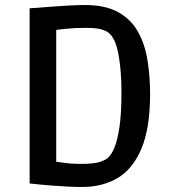

<svg xmlns="http://www.w3.org/2000/svg" viewBox="-20 -731 684 765"><path d="M308 14Q283 14 251 12.5Q219 11 187.5 8.5Q156 6 131.5 3.5Q107 1 98 0V-698Q106 -698 129.5 -700Q153 -702 186 -704.5Q219 -707 254.5 -709Q290 -711 319 -711Q400 -711 451 -682.5Q502 -654 529.5 -605Q557 -556 567.5 -492Q578 -428 578 -357Q578 -219 543 -137.5Q508 -56 447.5 -21Q387 14 308 14ZM303 -78Q351 -78 375 -85Q399 -92 411 -103Q425 -116 436.5 -144Q448 -172 456 -225Q464 -278 464 -363Q464 -450 452 -514.5Q440 -579 413 -600Q404 -608 384 -614Q364 -620 321 -620Q278 -620 245 -616.5Q212 -613 187 -610L204 -660V-39L185 -89Q212 -86 238.5 -82Q265 -78 303 -78Z"/></svg>

Font: Ruda SemiBold
Style: Regular
Weight: 600
Designer: Mariela Monsalve and Angelina Sanchez
Foundry: Mariela Monsalve and Angelina Sanchez
Version: Version 2.001